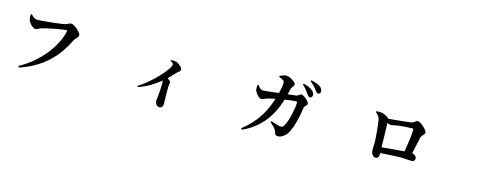

<svg xmlns="http://www.w3.org/2000/svg" viewBox="-28 -1561 6057 2394"><g transform="rotate(15 3000.0 -364.0)"><path d="M210 16.6 199.2 -2Q380.9 -99.6 512.7 -261.7Q638.7 -418 672.9 -575.2Q675.8 -586.9 664.1 -586.9Q622.1 -586.9 503.9 -563.5Q398.4 -543 351.6 -528.3Q342.8 -525.4 323.2 -515.6Q297.9 -501 286.1 -501Q257.8 -501 224.6 -536.1Q194.3 -568.4 186.5 -597.7Q181.6 -620.1 181.6 -662.1L194.3 -668Q218.8 -642.6 232.4 -632.8Q252.9 -618.2 275.4 -618.2Q329.1 -618.2 460 -632.8Q587.9 -646.5 626 -655.3Q643.6 -659.2 667 -671.9Q687.5 -682.6 700.2 -682.6Q730.5 -682.6 782.2 -637.2Q834 -591.8 834 -566.4Q834 -548.8 806.6 -521.5Q786.1 -500 780.3 -487.3Q693.4 -304.7 564.5 -186.5Q420.9 -53.7 210 16.6Z M2031.2 41Q2002.9 41 1986.3 16.6Q1971.7 -4.9 1971.7 -37.1Q1971.7 -43.9 1975.6 -63.5Q1978.5 -81.1 1979.5 -90.8Q1988.3 -168 1988.3 -266.6Q1988.3 -279.3 1985.4 -291Q1840.8 -174.8 1705.1 -132.8L1697.3 -145.5Q1775.4 -192.4 1863.3 -273.4Q1943.4 -346.7 1999 -417.5Q2054.7 -488.3 2054.7 -515.6Q2054.7 -534.2 2015.6 -554.7L2018.6 -565.4Q2060.5 -569.3 2085 -562.5Q2116.2 -552.7 2144 -526.4Q2171.9 -500 2171.9 -479.5Q2171.9 -463.9 2153.3 -452.1Q2141.6 -444.3 2135.3 -438Q2128.9 -431.6 2116.2 -418Q2067.4 -366.2 2038.1 -335.9Q2059.6 -320.3 2067.4 -312.5Q2079.1 -300.8 2079.1 -290Q2079.1 -284.2 2076.2 -272.5Q2072.3 -252.9 2072.3 -241.2Q2070.3 -175.8 2074.2 -61.5Q2075.2 -24.4 2075.2 -13.7Q2075.2 10.7 2063.5 25.9Q2051.8 41 2031.2 41Z M3095.7 45.9 3084 29.3Q3216.8 -72.3 3299.8 -205.1Q3362.3 -305.7 3402.3 -435.5Q3322.3 -418.9 3297.9 -411.1Q3287.1 -407.2 3269.5 -399.4Q3244.1 -386.7 3230.5 -386.7Q3210 -386.7 3180.7 -418Q3154.3 -446.3 3144 -472.7Q3133.8 -499 3142.6 -543.9L3155.3 -547.9Q3173.8 -520.5 3184.6 -510.7Q3202.1 -495.1 3222.7 -495.1Q3253.9 -495.1 3425.8 -516.6Q3448.2 -608.4 3449.2 -647.5Q3449.2 -673.8 3434.6 -683.6Q3411.1 -700.2 3377.9 -710V-724.6Q3380.9 -725.6 3385.7 -728.5Q3432.6 -750 3455.1 -750Q3493.2 -750 3540 -721.2Q3586.9 -692.4 3586.9 -668.9Q3586.9 -654.3 3572.3 -637.7Q3556.6 -620.1 3551.8 -600.6Q3549.8 -591.8 3544.9 -571.3Q3538.1 -544.9 3534.2 -529.3L3642.6 -542Q3655.3 -543.9 3674.8 -558.6Q3691.4 -572.3 3701.2 -572.3Q3722.7 -572.3 3764.6 -537.1Q3807.6 -500 3807.6 -477.5Q3807.6 -465.8 3792 -452.1Q3772.5 -435.5 3769.5 -417Q3741.2 -213.9 3683.6 -93.8Q3663.1 -51.8 3627 -22.5Q3586.9 8.8 3548.8 8.8Q3528.3 8.8 3519.5 -1Q3510.7 -9.8 3504.9 -34.2Q3499 -56.6 3479.5 -79.1Q3464.8 -96.7 3418 -139.6L3426.8 -153.3Q3510.7 -122.1 3545.9 -119.1Q3563.5 -117.2 3572.3 -120.6Q3581.1 -124 3588.9 -135.7Q3624 -182.6 3650.4 -301.8Q3673.8 -403.3 3673.8 -460Q3673.8 -471.7 3663.1 -471.7Q3615.2 -471.7 3513.7 -455.1Q3408.2 -93.8 3095.7 45.9ZM3809.6 -564.5Q3792 -564.5 3767.6 -600.6Q3730.5 -657.2 3685.5 -697.3L3694.3 -709Q3778.3 -688.5 3816.4 -652.3Q3842.8 -627 3842.8 -599.6Q3842.8 -585 3833.5 -574.7Q3824.2 -564.5 3809.6 -564.5ZM3897.5 -636.7Q3886.7 -636.7 3877 -645.5Q3871.1 -651.4 3857.4 -668.9Q3854.5 -673.8 3852.5 -675.8Q3849.6 -678.7 3844.7 -685.5Q3810.5 -729.5 3768.6 -761.7L3777.3 -774.4Q3861.3 -754.9 3896.5 -728.5Q3927.7 -703.1 3927.7 -669.9Q3927.7 -636.7 3897.5 -636.7Z M4793 -48.8Q4770.5 -48.8 4752.9 -74.2Q4735.4 -99.6 4735.4 -131.8Q4735.4 -141.6 4736.3 -166Q4739.3 -205.1 4738.3 -225.6Q4738.3 -269.5 4729.5 -366.2Q4720.7 -469.7 4710.9 -517.6Q4706.1 -542 4693.4 -559.6Q4682.6 -574.2 4654.3 -600.6L4661.1 -613.3Q4709 -616.2 4740.2 -608.4Q4780.3 -598.6 4814.5 -568.4H4815.4Q4821.3 -562.5 4823.2 -559.6Q4885.7 -563.5 4987.3 -574.2Q5081.1 -584 5112.3 -588.9Q5132.8 -591.8 5157.2 -611.3Q5175.8 -627 5187.5 -627Q5213.9 -627 5264.6 -583Q5317.4 -537.1 5317.4 -508.8Q5317.4 -495.1 5296.4 -474.6Q5275.4 -454.1 5271.5 -437.5Q5265.6 -407.2 5247.1 -324.2Q5231.4 -255.9 5223.6 -220.7Q5248 -215.8 5264.6 -203.1Q5282.2 -188.5 5282.2 -168.9Q5282.2 -126 5241.2 -126Q5227.5 -126 5192.4 -128.9Q5139.6 -133.8 5111.3 -133.8Q5033.2 -133.8 4837.9 -120.1V-101.6Q4837.9 -48.8 4793 -48.8ZM4835.9 -194.3Q5014.6 -210.9 5126 -218.8Q5161.1 -429.7 5161.1 -506.8Q5161.1 -521.5 5148.4 -521.5Q5112.3 -521.5 5049.3 -516.6Q4986.3 -511.7 4950.2 -505.9Q4939.5 -503.9 4917 -499Q4883.8 -492.2 4873 -492.2Q4854.5 -492.2 4828.1 -507.8Q4830.1 -460 4834 -296.9Q4835 -219.7 4835.9 -194.3Z"/></g></svg>

Font: Bpmf GenRyu Min B
Style: B
Weight: 700
Foundry: But Ko
Version: Version 1.320